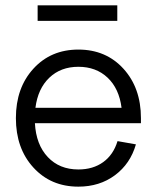

<svg xmlns="http://www.w3.org/2000/svg" viewBox="-20 -697 585 725"><path d="M275.9 -509.8Q380.4 -509.8 446.3 -437.3Q512.2 -364.7 512.2 -251V-231.9H111.8Q116.2 -150.9 160.4 -104Q204.6 -57.1 275.9 -57.1Q331.5 -57.1 369.9 -85Q408.2 -112.8 423.8 -164.1L493.2 -151.9Q472.2 -78.6 414.1 -35.4Q356 7.8 275.9 7.8Q171.9 7.8 106 -64.5Q40 -136.7 40 -251Q40 -365.2 106 -437.5Q171.9 -509.8 275.9 -509.8ZM275.9 -444.8Q209.5 -444.8 166.3 -403.6Q123 -362.3 113.8 -290H439Q429.7 -362.8 386.2 -403.8Q342.8 -444.8 275.9 -444.8ZM122.1 -618.2V-676.8H422.9V-618.2Z"/></svg>

Font: LT Superior
Style: Regular
Weight: 400
Designer: Daniel Lyons
Foundry: LyonsType
Version: Version 1.000